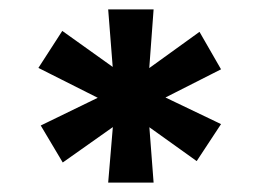

<svg xmlns="http://www.w3.org/2000/svg" viewBox="-20 -733 555 410"><path d="M211 -343 222 -474 230 -468 114 -386 67 -465 213 -536 201 -518 62 -588 113 -667 239 -577 222 -573 211 -713H308L297 -564L284 -577L406 -665L452 -585L312 -514L310 -536L452 -468L400 -389L284 -472L298 -474L308 -343Z"/></svg>

Font: Lexend Exa Medium
Style: Regular
Weight: 500
Designer: Bonnie Shaver-Troup, Thomas Jockin
Foundry: Lexend
Version: Version 1.007